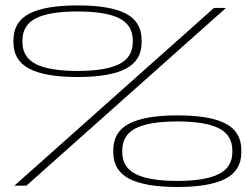

<svg xmlns="http://www.w3.org/2000/svg" viewBox="-20 -704 935 728"><path d="M34.5 0H80L837 -674H791.5ZM274.5 -412Q397.5 -412 457.2 -443.5Q517 -475 517 -543V-551.5Q517 -621.5 457.2 -652.5Q397.5 -683.5 274.5 -683.5Q151 -683.5 91 -652.2Q31 -621 31 -551.5V-543Q31 -475 91 -443.5Q151 -412 274.5 -412ZM274 -435Q167.5 -435 116.2 -461Q65 -487 65 -544.5V-549.5Q65 -609 116.2 -634.8Q167.5 -660.5 274 -660.5Q380.5 -660.5 432 -634.8Q483.5 -609 483.5 -549.5V-544.5Q483.5 -487 432 -461Q380.5 -435 274 -435ZM653 5Q775.5 5 835.2 -26.5Q895 -58 895 -126V-134.5Q895 -204.5 835.2 -235.5Q775.5 -266.5 653 -266.5Q529.5 -266.5 469.5 -235.2Q409.5 -204 409.5 -134.5V-126Q409.5 -58 469.5 -26.5Q529.5 5 653 5ZM652.5 -18Q546 -18 494.8 -44Q443.5 -70 443.5 -127.5V-132.5Q443.5 -192 494.8 -217.8Q546 -243.5 652.5 -243.5Q758 -243.5 809.5 -217.8Q861 -192 861 -132.5V-127.5Q861 -70 809.5 -44Q758 -18 652.5 -18Z"/></svg>

Font: Anybody ExtraExpanded ExtraLight
Style: Regular
Weight: 250
Width: 8
Version: Version 1.113;gftools[0.9.25]